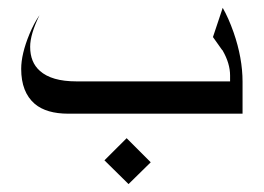

<svg xmlns="http://www.w3.org/2000/svg" viewBox="-20 -300 662 482"><path d="M358.4 107.4 302.7 162.1 242.2 102.5 297.9 46.9ZM151.4 -14.6Q96.7 -14.6 67.4 -39.1Q33.2 -68.4 33.2 -127Q33.2 -164.1 53.7 -213.9Q65.4 -242.2 79.1 -261.7Q55.7 -213.9 55.7 -182.6Q55.7 -143.6 80.1 -122.1Q109.4 -95.7 171.9 -95.7H557.6V-110.4Q557.6 -140.6 539.1 -172.9V-173.8H538.1L514.6 -207L539.1 -280.3Q553.7 -254.9 566.4 -218.8Q588.9 -154.3 588.9 -94.7V-14.6Z"/></svg>

Font: Thabit
Style: Regular
Weight: 500
Designer: Regenerated by Nadim Shaikli
Foundry: MAK Alagha
Version: 0.01